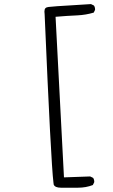

<svg xmlns="http://www.w3.org/2000/svg" viewBox="-20 -813 540 916"><path d="M270.5 82.5H352.5Q390.1 82.5 422.9 69.8L429.2 57.1Q429.7 55.7 429.7 54.7Q429.7 43.5 424.3 35.6L410.2 28.8L285.2 33.2L245.1 -732.9Q302.7 -737.8 349.1 -739.7Q390.1 -741.7 427.2 -752.9L433.1 -765.1Q433.6 -766.6 433.6 -767.6Q433.6 -778.8 428.2 -786.6L414.1 -793.5Q359.4 -789.6 304.2 -786.6Q249 -783.7 211.9 -779.8Q201.7 -778.8 196.8 -773.9Q191.9 -769 191.9 -757.3Q191.9 -752.4 192.9 -745.6Q223.1 -38.6 234.9 57.1L236.3 67.9Q242.7 82.5 270.5 82.5Z"/></svg>

Font: NaikaiFont
Style: ExtraLight
Weight: 200
Version: Version 1.89